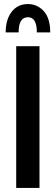

<svg xmlns="http://www.w3.org/2000/svg" viewBox="-20 -928 275 948"><path d="M60 -700H175V0H60ZM162 -768Q162 -843 118 -843Q72 -843 72 -768H8Q8 -831 37.5 -869.5Q67 -908 118 -908Q164 -908 196 -873Q228 -838 228 -768Z"/></svg>

Font: Gully ECD Medium
Style: Regular
Weight: 500
Width: 2
Designer: jaikishan Patel
Foundry: MagicType
Version: Version 1.000;Glyphs 3.2 (3242)